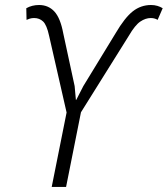

<svg xmlns="http://www.w3.org/2000/svg" viewBox="-20 -736 661 756"><path d="M435.1 -605Q471.2 -666.5 502.9 -691.4Q534.7 -716.3 574.7 -716.3Q587.9 -716.3 599.6 -712.9Q611.3 -709.5 620.6 -703.6L600.6 -657.7Q597.2 -660.2 590.1 -662.6Q583 -665 573.7 -665Q553.2 -665 532.5 -651.1Q511.7 -637.2 487.3 -595.2L298.8 -293.9L240.2 0H183.6L242.2 -293L173.3 -595.2Q164.1 -637.7 149.7 -651.4Q135.3 -665 114.3 -665Q105 -665 97.2 -662.6Q89.4 -660.2 84.5 -657.7L83.5 -703.6Q94.7 -710 107.2 -713.1Q119.6 -716.3 133.8 -716.3Q170.4 -716.3 194.1 -690.7Q217.8 -665 229 -605L273.9 -397L278.8 -342.8H280.3L308.1 -397Z"/></svg>

Font: Franko
Style: Light Italic
Weight: 300
Designer: Google
Version: Version 1.200310; 2013